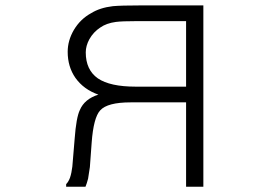

<svg xmlns="http://www.w3.org/2000/svg" viewBox="-20 -706 1040 727"><path d="M750 1V-685.5H510.7Q438.5 -685.5 407.2 -682.6Q358.4 -676.8 325.2 -656.2Q284.2 -633.8 259.8 -592.8Q236.3 -552.7 236.3 -509.8Q236.3 -453.1 265.6 -411.1Q296.9 -367.2 352.5 -347.7Q299.8 -331.1 282.2 -289.1Q268.6 -260.7 262.7 -180.7L253.9 -75.2Q251 -50.8 245.1 -33.2Q239.3 -17.6 230.5 -8.8V1H303.7Q308.6 -10.7 313.5 -29.3Q316.4 -46.9 320.3 -73.2L327.1 -166Q334 -260.7 359.4 -288.1Q386.7 -318.4 474.6 -318.4H684.6V1ZM684.6 -377.9H494.1Q396.5 -377.9 350.6 -409.2Q304.7 -441.4 304.7 -507.8Q304.7 -532.2 318.4 -557.6Q334 -585 359.4 -601.6Q382.8 -618.2 418.9 -623Q442.4 -626 497.1 -626H684.6Z"/></svg>

Font: DotumChe
Style: Regular
Weight: 400
Monospace: yes
Version: Version 2.21